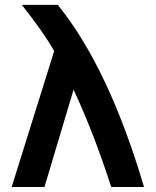

<svg xmlns="http://www.w3.org/2000/svg" viewBox="-20 -752 626 772"><path d="M26.9 0 197.8 -546.9Q155.8 -621.1 67.9 -732.4H212.4Q417.5 -479 559.1 0H427.2Q359.4 -211.4 275.9 -391.6L158.7 0Z"/></svg>

Font: Consola Mono
Style: Bold
Weight: 700
Monospace: yes
Designer: Wojciech Kalinowski "wmk69" (wmk69@o2.pl)
Foundry: Wojciech Kalinowski "wmk69" (wmk69@o2.pl)
Version: Version 2.1.0